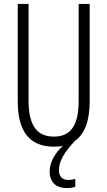

<svg xmlns="http://www.w3.org/2000/svg" viewBox="-20 -734 544 974"><path d="M279 128C279 83 307 37 362 -21C408 -54 435 -117 435 -221V-714H379V-222C379 -87 331 -41 253 -41C172 -41 125 -92 125 -222V-714H70V-220C70 -62 134 10 253 10C269 10 285 9 299 6C258 43 232 90 232 135C232 191 264 220 319 220C335 220 351 218 362 213V173C355 176 341 179 328 179C296 179 279 162 279 128Z"/></svg>

Font: Noto Sans Gurmukhi UI ExtraCondensed Light
Style: Regular
Weight: 300
Width: 2
Designer: Jelle Bosma - Monotype Design Team
Foundry: Monotype Imaging Inc.
Version: Version 2.004